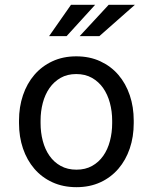

<svg xmlns="http://www.w3.org/2000/svg" viewBox="-20 -774 640 804"><path d="M59.6 -269Q59.6 -326.2 76.2 -375.2Q92.8 -424.3 123.8 -460.4Q154.8 -496.6 199.2 -517.3Q243.7 -538.1 299.3 -538.1Q355.5 -538.1 400.1 -517.3Q444.8 -496.6 475.8 -460.4Q506.8 -424.3 523.4 -375.2Q540 -326.2 540 -269V-258.3Q540 -201.2 523.4 -152.3Q506.8 -103.5 475.8 -67.4Q444.8 -31.2 400.4 -10.7Q356 9.8 300.3 9.8Q244.1 9.8 199.5 -10.7Q154.8 -31.2 123.8 -67.4Q92.8 -103.5 76.2 -152.3Q59.6 -201.2 59.6 -258.3ZM149.9 -258.3Q149.9 -219.2 159.2 -183.8Q168.5 -148.4 187.3 -121.6Q206.1 -94.7 234.4 -79.1Q262.7 -63.5 300.3 -63.5Q337.4 -63.5 365.5 -79.1Q393.6 -94.7 412.4 -121.6Q431.2 -148.4 440.4 -183.8Q449.7 -219.2 449.7 -258.3V-269Q449.7 -307.6 440.2 -343Q430.7 -378.4 411.9 -405.3Q393.1 -432.1 365 -448Q336.9 -463.9 299.3 -463.9Q261.7 -463.9 233.9 -448Q206.1 -432.1 187.3 -405.3Q168.5 -378.4 159.2 -343Q149.9 -307.6 149.9 -269ZM435.1 -753.9H544.9L396 -622.6H313.5ZM277.3 -753.9H378.4L258.8 -622.6H185.5Z"/></svg>

Font: Roboto Mono
Style: Regular
Weight: 400
Designer: Google
Version: Version 2.000985; 2015; ttfautohint (v1.3)